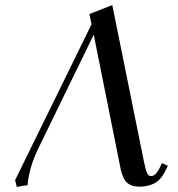

<svg xmlns="http://www.w3.org/2000/svg" viewBox="-20 -736 710 764"><path d="M40 -19 344.2 -639.2 335.9 -680.2 426.8 -715.8 553.2 -90.8Q560.1 -57.1 565.9 -46.1Q571.8 -35.2 580.1 -35.2Q598.6 -35.2 613.8 -64.9L625 -86.9L647.9 -76.2L637.2 -54.2Q619.1 -19 593.5 -6.1Q567.9 6.8 534.2 6.8Q502.9 6.8 485.6 -9Q468.3 -24.9 460 -64L353 -598.1L132.8 -146Q95.2 -69.3 89.8 1Q71.8 2.4 46.9 7.8Z"/></svg>

Font: Dihjauti
Style: Bold Italic
Weight: 700
Italic angle: -9°
Designer: T. Christopher White
Version: Version 3.0.0